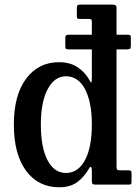

<svg xmlns="http://www.w3.org/2000/svg" viewBox="-20 -800 605 832"><path d="M40 -260Q40 -388.5 93.5 -459.5Q147 -530.5 235.5 -530.5Q284 -530.5 317 -508.2Q350 -486 369 -450.5Q374 -440.5 376 -442.8Q378 -445 378 -465V-586H278.5Q267.5 -586 265.2 -588.8Q263 -591.5 263 -601.5V-634.5Q263 -643.5 266.2 -646.5Q269.5 -649.5 278.5 -649.5H378V-704.5Q378 -714 375 -716Q372 -718 362.5 -718H323Q316.5 -718 314.8 -721Q313 -724 313 -731V-769Q313 -780 326 -780H465.5Q475 -780 480 -777.5Q485 -775 485 -765V-649.5H533Q542.5 -649.5 544.8 -646.8Q547 -644 547 -634.5V-603Q547 -593.5 544.8 -589.8Q542.5 -586 531.5 -586H485V-79Q485 -67.5 488 -64.8Q491 -62 503 -62H534.5Q543.5 -62 546.8 -60Q550 -58 550 -48.5V-15Q550 -5 547.8 -2.5Q545.5 0 536 0H395Q384 0 381 -3.5Q378 -7 378 -18V-60.5Q378 -73 374.5 -76.2Q371 -79.5 365 -68.5Q344 -32 313.8 -10.2Q283.5 11.5 236.5 11.5Q146 11.5 93 -60Q40 -131.5 40 -260ZM157 -260Q157 -161.5 185.8 -106Q214.5 -50.5 266 -50.5Q318.5 -50.5 348.2 -106Q378 -161.5 378 -260Q378 -358.5 348.2 -414Q318.5 -469.5 266 -469.5Q216.5 -469.5 186.8 -414Q157 -358.5 157 -260Z"/></svg>

Font: Besley* Narrow Medium
Style: Regular
Weight: 500
Width: 4
Designer: Owen Earl
Foundry: indestructible type*
Version: Version 3.000; ttfautohint (v1.8.3)